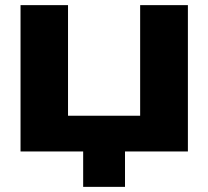

<svg xmlns="http://www.w3.org/2000/svg" viewBox="-20 -590 812 748"><path d="M304 138V-48H467V138ZM611 -139 526 -55V-570H712V0H60V-570H245V-55L160 -139Z"/></svg>

Font: Unbounded SemiBold
Style: Regular
Weight: 600
Designer: Luke Prowse, Jean-Baptiste Morizot, Fátima Lázaro, Florian Runge
Foundry: NaN
Version: Version 1.700